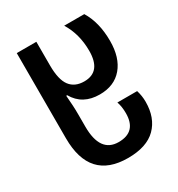

<svg xmlns="http://www.w3.org/2000/svg" viewBox="-184 -665 954 1027"><g transform="rotate(-30 293.0 -152.0)"><path d="M308 240Q424 240 481.5 182.5Q539 125 539 26Q539 -11 528 -46H406Q417 -15 417 26Q417 141 307 141Q193 141 193 -20V-94Q193 -124 191.5 -150.5Q190 -177 187 -214H193Q241 -130 347 -130Q437 -130 487 -189Q537 -248 537 -351Q537 -466 489 -544H365Q414 -465 414 -361Q414 -232 310 -232Q252 -232 222.5 -271Q193 -310 193 -398V-544H72V-18Q72 240 308 240Z"/></g></svg>

Font: Noto Sans Georgian SemiCondensed Semi
Style: Regular
Weight: 600
Width: 4
Designer: Monotype Design Team
Foundry: Monotype Imaging Inc.
Version: Version 1.901